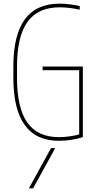

<svg xmlns="http://www.w3.org/2000/svg" viewBox="-20 -760 540 1050"><path d="M161 270H138L259 50H282ZM302 10Q53 10 53 -335V-395Q53 -569 116 -654.5Q179 -740 306 -740Q333 -740 361.5 -736.5Q390 -733 416 -727V-707Q390 -713 361 -716.5Q332 -720 306 -720Q188 -720 130.5 -640.5Q73 -561 73 -395V-335Q73 -169 129.5 -89.5Q186 -10 302 -10Q333 -10 366 -15Q399 -20 427 -29L413 -19V-376H213V-396H433V-10Q402 0 368 5Q334 10 302 10Z"/></svg>

Font: M PLUS 1 Code Thin
Style: Regular
Weight: 250
Designer: Coji Morishita
Foundry: UNDERFOREST DESIGN
Version: Version 1.002